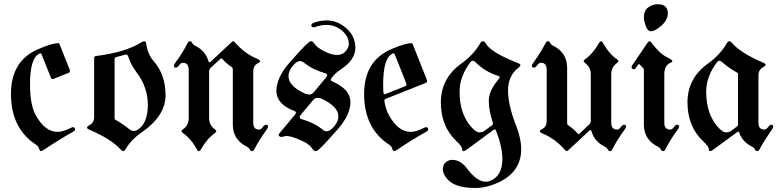

<svg xmlns="http://www.w3.org/2000/svg" viewBox="-20 -723 3777 931"><path d="M33.2 -267.1Q33.2 -427.7 163.6 -483.9Q231.9 -513.7 263.2 -513.7Q266.6 -513.7 268.1 -510.3L318.4 -383.8Q319.3 -381.3 319.3 -378.9Q319.3 -372.6 312 -369.6L240.2 -340.8Q237.8 -339.8 235.4 -339.8Q229 -339.8 226.1 -347.7L181.6 -459.5Q179.7 -464.4 177.2 -464.4Q174.8 -464.4 173.3 -463.9Q125.5 -444.8 125.5 -314Q125.5 -216.8 151.9 -167.5Q196.8 -83.5 259.3 -83.5Q284.7 -83.5 323.7 -103Q330.6 -106.4 333.5 -106.4Q343.8 -106.4 343.8 -94.7Q343.8 -89.4 335 -84.5Q262.7 -43.9 192.9 3.4Q183.6 9.8 178.2 9.8Q172.9 9.8 169.7 -2Q166.5 -13.7 155.3 -21Q33.2 -100.1 33.2 -267.1Z M414.1 -116.2Q436.5 -128.9 436.5 -154.8V-441.4Q436.5 -450.2 444.3 -451.2Q589.8 -469.2 667.5 -519Q673.3 -522.9 680.2 -522.9Q687 -522.9 688.5 -513.2Q695.8 -460 724.1 -427.7Q782.7 -361.8 782.7 -261.2Q782.7 -161.6 668 -82Q615.7 -45.9 588.9 0.5Q583.5 9.8 577.6 9.8Q571.8 9.8 564.5 1.5Q521 -47.9 412.1 -94.7Q401.9 -99.1 401.9 -104.2Q401.9 -109.4 414.1 -116.2ZM535.6 -149.9Q535.6 -144 541.5 -141.1Q567.9 -127.4 610.4 -94.2Q618.7 -87.9 629.2 -87.9Q639.6 -87.9 653.3 -98.1Q696.8 -129.9 696.8 -214.8Q696.8 -299.8 643.1 -371.1Q612.3 -413.1 603.5 -444.3Q599.6 -458.5 592.8 -458.5Q585.9 -458.5 579.6 -456.1Q567.4 -451.7 544.9 -446.8Q535.6 -444.8 535.6 -435.5Z M823.2 -404.8Q823.2 -409.2 831.1 -419.9Q868.7 -471.7 889.6 -514.2Q894 -522.9 901.1 -522.9Q908.2 -522.9 912.1 -514.6Q916 -506.3 927.7 -500.5Q976.6 -476.1 990.2 -427.7Q992.7 -420.9 995.6 -420.9Q998.5 -420.9 1001.5 -423.8L1103.5 -519Q1107.9 -522.9 1111.3 -522.9Q1114.7 -522.9 1117.7 -519Q1166.5 -462.9 1228 -437.5Q1241.2 -432.1 1241.2 -426.8Q1241.2 -421.4 1230 -416Q1208 -404.8 1208 -376V-128.4Q1208 -94.7 1235.8 -94.7Q1245.6 -94.7 1253.9 -106.4Q1262.2 -118.2 1271 -118.2Q1279.8 -118.2 1279.8 -108.4Q1279.8 -104 1272 -93.3Q1234.9 -41.5 1213.4 1Q1209 9.8 1201.9 9.8Q1194.8 9.8 1190.9 1.5Q1187 -6.8 1175.3 -12.7Q1108.9 -45.9 1108.9 -119.6V-387.2Q1108.9 -394 1104 -397.5Q1073.7 -418 1058.1 -437.5Q1056.2 -439.9 1053.5 -439.9Q1050.8 -439.9 1048.3 -437.5L1002.4 -394.5Q994.1 -386.7 994.1 -376.5V-149.9Q994.1 -115.7 1023.4 -94.7Q1028.8 -90.8 1028.8 -86.7Q1028.8 -82.5 1022.5 -78.1Q982.4 -49.3 954.6 1Q949.7 9.8 944.6 9.8Q939.5 9.8 934.6 1Q905.8 -51.3 866.7 -78.1Q860.4 -82.5 860.4 -86.7Q860.4 -90.8 865.7 -94.7Q895 -115.2 895 -149.9V-384.8Q895 -418.5 866.7 -418.5Q856.9 -418.5 848.6 -406.7Q840.3 -395 831.8 -395Q823.2 -395 823.2 -404.8Z M1472.7 -514.2Q1482.4 -522.9 1489.7 -522.9Q1497.1 -522.9 1504.9 -510.7Q1516.6 -492.7 1551.8 -474.6Q1586.9 -456.5 1613.8 -456.5Q1640.6 -456.5 1656 -474.6Q1671.4 -492.7 1671.4 -508.8Q1671.4 -546.9 1638.2 -574.5Q1605 -602.1 1564.5 -602.1Q1536.1 -602.1 1510.7 -592.8Q1505.9 -590.8 1500 -590.8Q1489.7 -590.8 1489.7 -600.1Q1489.7 -607.9 1501.5 -612.8Q1531.7 -624 1564.5 -624Q1615.7 -624 1659.4 -585.9Q1703.1 -547.9 1703.1 -490.7Q1703.1 -433.6 1633.8 -387.2Q1608.9 -370.6 1597.2 -356.4L1587.9 -345.2Q1584 -340.3 1584 -335.9Q1584 -331.5 1591.8 -328.1Q1679.2 -290 1679.2 -228.3Q1679.2 -166.5 1616.7 -95Q1554.2 -23.4 1526.9 1Q1517.1 9.8 1509.5 9.8Q1502 9.8 1494.1 -2.4Q1481.9 -22.5 1448.7 -38.1Q1396 -63.5 1369.1 -63.5Q1361.8 -63.5 1356 -61.3Q1350.1 -59.1 1344.5 -59.1Q1338.9 -59.1 1335 -62Q1331.1 -64.9 1331.1 -68.4Q1331.1 -71.8 1335 -76.7L1411.1 -168Q1415 -172.9 1415 -177.5Q1415 -182.1 1407.2 -185.1Q1320.3 -217.8 1320.3 -282Q1320.3 -346.2 1382.8 -418Q1445.3 -489.7 1472.7 -514.2ZM1378.9 -354Q1378.9 -305.7 1458 -269.5Q1468.8 -264.6 1480.5 -264.6Q1492.2 -264.6 1502.9 -277.3L1559.6 -345.7Q1566.4 -353 1566.4 -358.9Q1566.4 -364.7 1555.7 -368.2Q1496.1 -385.3 1454.1 -418.9Q1444.3 -426.8 1434.6 -426.8Q1418.5 -426.8 1398.7 -402.8Q1378.9 -378.9 1378.9 -354ZM1443.8 -145Q1503.4 -127.9 1544.9 -94.2Q1554.7 -86.4 1564.5 -86.4Q1580.6 -86.4 1600.6 -110.4Q1620.6 -134.3 1620.6 -159.2Q1620.6 -205.6 1541.5 -243.7Q1530.8 -248.5 1519 -248.5Q1507.3 -248.5 1496.6 -235.8L1439.5 -167.5Q1433.1 -160.2 1433.1 -154.1Q1433.1 -147.9 1443.8 -145Z M1745.6 -267.1Q1745.6 -427.2 1876 -483.9Q1944.3 -513.7 1975.6 -513.7Q1979 -513.7 1980.5 -510.3L2049.8 -335.9Q2051.3 -333 2051.3 -330.1Q2051.3 -323.7 2043 -320.3L1852.5 -244.6Q1843.8 -241.2 1843.8 -234.9Q1843.8 -232.4 1844.2 -230Q1850.6 -193.4 1864.3 -167.5Q1909.2 -83.5 1971.7 -83.5Q1997.1 -83.5 2036.1 -103Q2043 -106.4 2045.9 -106.4Q2056.2 -106.4 2056.2 -94.7Q2056.2 -89.4 2047.4 -84.5Q1975.1 -43.9 1905.3 3.4Q1896 9.8 1890.6 9.8Q1885.3 9.8 1882.1 -2Q1878.9 -13.7 1867.7 -21Q1745.6 -100.1 1745.6 -267.1ZM1837.9 -314Q1837.9 -280.8 1839.8 -270Q1840.8 -265.6 1843.5 -265.6Q1846.2 -265.6 1849.6 -267.1L1944.3 -304.7Q1951.2 -307.6 1951.2 -313.5Q1951.2 -315.9 1949.7 -319.3L1894 -459.5Q1892.1 -464.4 1889.4 -464.4Q1886.7 -464.4 1885.7 -463.9Q1837.9 -445.8 1837.9 -314Z M2217.3 -415Q2277.3 -458 2309.6 -515.1Q2314 -522.9 2319.8 -522.9Q2329.6 -522.9 2334 -514.6Q2357.4 -469.7 2490.7 -417.5Q2503.4 -413.1 2503.4 -407.5Q2503.4 -401.9 2493.7 -394.5Q2443.4 -355.5 2443.4 -284.4Q2443.4 -213.4 2482.9 -112.8Q2507.3 -50.3 2507.3 0Q2507.3 127 2361.3 175.8Q2323.2 188.5 2284.2 188.5Q2182.6 188.5 2146 142.1Q2127.4 118.7 2127.4 97.4Q2127.4 76.2 2140.1 64.9Q2154.3 52.2 2172.9 52.2Q2213.4 52.2 2245.6 95.2Q2293 158.2 2335.4 158.2Q2345.2 158.2 2354.5 154.8Q2416 132.3 2416 48.3Q2416 -10.7 2385.3 -88.9Q2382.8 -95.2 2379.2 -95.2Q2375.5 -95.2 2372.6 -92.8L2244.6 1.5Q2233.4 9.8 2227.3 9.8Q2221.2 9.8 2221.2 1Q2221.2 -12.7 2194.3 -37.6Q2117.7 -109.4 2117.7 -226.6Q2117.7 -343.8 2217.3 -415ZM2208.5 -277.8Q2208.5 -168.9 2267.6 -104.5Q2289.1 -81.1 2304.2 -81.1Q2319.3 -81.1 2328.6 -87.9L2364.7 -114.7Q2370.6 -119.1 2370.6 -122.8Q2370.6 -126.5 2369.1 -130.4Q2350.1 -186.5 2350.1 -234.9Q2350.1 -283.2 2398.4 -339.8Q2402.8 -344.7 2402.8 -349.1Q2402.8 -353.5 2395 -355.5Q2332.5 -374 2284.2 -422.9Q2278.8 -428.2 2272.5 -428.2Q2266.1 -428.2 2261.2 -421.9Q2208.5 -352.5 2208.5 -277.8Z M2559.1 0ZM3015.6 -108.4Q3015.6 -104 3007.8 -93.3Q2970.2 -41.5 2949.2 1Q2944.8 9.8 2937.7 9.8Q2930.7 9.8 2926.8 1.5Q2922.9 -6.8 2911.1 -12.7Q2862.3 -37.1 2848.6 -85.4Q2846.2 -92.3 2843.3 -92.3Q2840.3 -92.3 2837.4 -89.4L2735.4 5.9Q2731 9.8 2727.5 9.8Q2724.1 9.8 2721.2 5.9Q2672.4 -50.3 2610.8 -75.7Q2597.7 -81.1 2597.7 -86.4Q2597.7 -91.8 2608.9 -97.2Q2630.9 -108.4 2630.9 -137.2V-384.8Q2630.9 -418.5 2603 -418.5Q2593.3 -418.5 2585 -406.7Q2576.7 -395 2567.9 -395Q2559.1 -395 2559.1 -404.8Q2559.1 -409.2 2566.9 -419.9Q2604 -471.7 2625.5 -514.2Q2629.9 -522.9 2637 -522.9Q2644 -522.9 2647.9 -514.6Q2651.9 -506.3 2663.6 -500.5Q2730 -467.3 2730 -393.6V-126Q2730 -119.1 2734.9 -115.7Q2765.1 -95.2 2780.8 -75.7Q2782.7 -73.2 2785.4 -73.2Q2788.1 -73.2 2790.5 -75.7L2836.4 -118.7Q2844.7 -126.5 2844.7 -136.7V-363.3Q2844.7 -397.5 2815.4 -418.5Q2810.1 -422.4 2810.1 -426.5Q2810.1 -430.7 2816.4 -435.1Q2856.4 -463.9 2884.3 -514.2Q2889.2 -522.9 2894.3 -522.9Q2899.4 -522.9 2904.3 -514.2Q2933.1 -461.9 2972.2 -435.1Q2978.5 -430.7 2978.5 -426.5Q2978.5 -422.4 2973.1 -418.5Q2943.8 -397.9 2943.8 -363.3V-128.4Q2943.8 -94.7 2972.2 -94.7Q2981.9 -94.7 2990.2 -106.4Q2998.5 -118.2 3007.1 -118.2Q3015.6 -118.2 3015.6 -108.4Z M3042.5 0ZM3102.1 -637.2Q3102.1 -672.4 3123.5 -687.5Q3145 -702.6 3168.5 -702.6Q3218.3 -702.6 3218.3 -658.7Q3218.3 -626.5 3187.3 -598.9Q3156.2 -571.3 3137.2 -571.3Q3120.1 -571.3 3111.1 -596.9Q3102.1 -622.6 3102.1 -637.2ZM3042.5 -397.9Q3042.5 -401.9 3045.4 -406.2L3120.6 -516.6Q3125 -522.9 3129.4 -522.9Q3133.8 -522.9 3137.7 -517.6Q3176.8 -464.8 3210 -447.8Q3240.2 -432.6 3240.2 -427.5Q3240.2 -422.4 3232.9 -419.4Q3201.2 -406.7 3201.2 -363.3V-128.4Q3201.2 -94.7 3229.5 -94.7Q3239.3 -94.7 3247.6 -106.4Q3255.9 -118.2 3264.2 -118.2Q3272.9 -118.2 3272.9 -108.4Q3272.9 -104 3265.1 -93.3Q3227.5 -41.5 3206.5 1Q3202.1 9.8 3195.1 9.8Q3188 9.8 3184.1 1.5Q3180.2 -6.8 3168.5 -12.7Q3102.1 -45.9 3102.1 -119.6V-383.3Q3102.1 -390.1 3098.1 -393.6Q3089.8 -400.9 3083.5 -409.2Q3081.5 -412.1 3078.6 -412.1Q3076.2 -412.1 3073.2 -408.2L3064 -394.5Q3059.1 -387.2 3054.2 -387.2Q3042.5 -387.2 3042.5 -397.9Z M3413.1 -415Q3473.1 -458 3505.4 -515.1Q3509.8 -522.9 3516.4 -522.9Q3522.9 -522.9 3529.8 -514.6Q3570.3 -466.3 3682.1 -418.5Q3692.4 -414.1 3692.4 -408.9Q3692.4 -403.8 3680.2 -397Q3657.7 -384.3 3657.7 -358.4V-128.4Q3657.7 -94.7 3686 -94.7Q3695.8 -94.7 3704.1 -106.4Q3712.4 -118.2 3720.7 -118.2Q3729.5 -118.2 3729.5 -108.4Q3729.5 -104 3721.7 -93.3Q3681.6 -34.7 3663.1 1Q3658.7 9.8 3651.6 9.8Q3644.5 9.8 3640.6 1.5Q3636.7 -6.8 3625 -12.7Q3579.1 -36.1 3564.5 -80.1Q3563 -84.5 3560.1 -84.5Q3557.1 -84.5 3553.2 -81.5L3440.4 1.5Q3429.2 9.8 3423.1 9.8Q3417 9.8 3417 1Q3417 -12.7 3390.1 -37.6Q3313.5 -109.4 3313.5 -226.6Q3313.5 -343.8 3413.1 -415ZM3404.3 -277.8Q3404.3 -168.9 3463.4 -104.5Q3484.9 -81.1 3500 -81.1Q3515.1 -81.1 3524.4 -87.9L3553.2 -109.4Q3558.6 -113.3 3558.6 -119.6V-363.3Q3558.6 -369.1 3552.7 -372.1Q3521 -388.2 3480 -422.9Q3473.6 -428.2 3467.8 -428.2Q3461.9 -428.2 3457 -421.9Q3404.3 -352.5 3404.3 -277.8Z"/></svg>

Font: UnifrakturMaguntia
Style: Book
Weight: 400
Designer: j. 'mach' wust, Gerrit Ansmann, Georg Duffner, based on a font by Peter Wiegel, original typeface by Carl Albert Fahrenw
Version: Version 2017-03-19